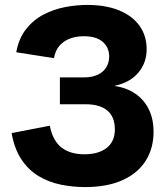

<svg xmlns="http://www.w3.org/2000/svg" viewBox="-20 -742 678 779"><path d="M325 17Q274 17 226 7Q178 -3 137.5 -27Q97 -51 68 -93.5Q39 -136 27 -202L182 -232Q194 -171 229.5 -143.5Q265 -116 322 -116Q380 -116 413 -142Q446 -168 446 -217Q446 -268 415.5 -293.5Q385 -319 327 -319H223V-428H320Q354 -428 377 -439Q400 -450 411.5 -469.5Q423 -489 423 -513Q423 -549 397 -572Q371 -595 320 -595Q288 -595 262.5 -585Q237 -575 220.5 -555.5Q204 -536 199 -506L46 -530Q56 -586 85.5 -623.5Q115 -661 156 -682.5Q197 -704 243 -713Q289 -722 334 -722Q409 -722 463 -700Q517 -678 546 -637.5Q575 -597 575 -542Q575 -488 542 -448Q509 -408 446 -394V-393Q494 -386 529.5 -361.5Q565 -337 584 -298Q603 -259 603 -207Q603 -140 571 -89.5Q539 -39 477 -11Q415 17 325 17Z"/></svg>

Font: TikTok Sans 24pt
Style: Bold
Weight: 700
Version: Version 4.000